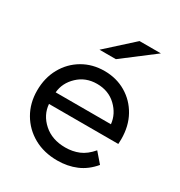

<svg xmlns="http://www.w3.org/2000/svg" viewBox="-177 -866 943 1005"><g transform="rotate(30 294.5 -363.5)"><path d="M548 -220H129Q134 -156 185 -110.5Q236 -65 316 -65Q360 -65 397.5 -80.5Q435 -96 469 -136L520 -77Q480 -29 428 -7Q376 15 314 15Q233 15 171.5 -19.5Q110 -54 75 -114Q40 -174 40 -250Q40 -327 73.5 -387Q107 -447 165 -481Q223 -515 295 -515Q368 -515 425.5 -481Q483 -447 516 -387.5Q549 -328 549 -250ZM129 -290H463Q457 -349 411 -393Q365 -437 295 -437Q227 -437 180.5 -393Q134 -349 129 -290ZM375 -742H504L315 -598H216Z"/></g></svg>

Font: AtCorfu Sans
Style: AtCorfu Sans Regular
Weight: 400
Designer: Kostas Teopoulos
Foundry: Kostas Teopoulos
Version: Version 1.00 July 8, 2025, initial release